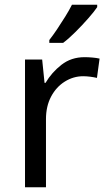

<svg xmlns="http://www.w3.org/2000/svg" viewBox="-20 -786 453 806"><path d="M335 -546Q350 -546 367.5 -544.5Q385 -543 398 -540L387 -459Q374 -462 358.5 -464Q343 -466 329 -466Q288 -466 252 -443.5Q216 -421 194.5 -380.5Q173 -340 173 -286V0H85V-536H157L167 -438H171Q197 -482 238 -514Q279 -546 335 -546ZM388 -756Q376 -738 351 -709.5Q326 -681 297.5 -652.5Q269 -624 245 -606H187V-618Q202 -637 219.5 -663Q237 -689 254 -716.5Q271 -744 282 -766H388Z"/></svg>

Font: Noto Sans Nag Mundari
Style: Regular
Weight: 400
Designer: Muthu Nedumaran
Version: Version 1.000; ttfautohint (v1.8.4.7-5d5b)